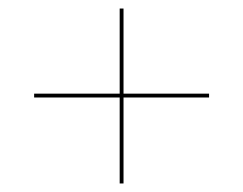

<svg xmlns="http://www.w3.org/2000/svg" viewBox="-20 -540 570 450"><path d="M260.5 -110H269.5V-311.5H470V-320.5H269.5V-520H260.5V-320.5H60V-311.5H260.5Z"/></svg>

Font: Bodoni* 24
Style: Regular
Weight: 400
Version: Version 2.3